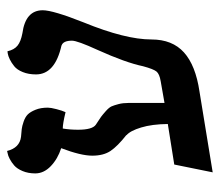

<svg xmlns="http://www.w3.org/2000/svg" viewBox="-59 -541 617 539"><g transform="rotate(-90 249.5 -271.5)"><path d="M230 -118.2 291 -128.9Q311.5 -132.3 318.4 -140.9Q325.2 -149.4 333 -178.2Q343.3 -227.5 378.9 -306.2Q404.8 -362.8 404.8 -377.9Q404.8 -402.8 391.1 -407.2H392.1Q310.1 -425.3 310.1 -479Q310.1 -500 316.7 -516.1Q323.2 -532.2 333 -540Q342.8 -547.9 352.3 -552.5Q361.8 -557.1 368.2 -558.1L375 -559.1Q379.4 -540 390.9 -530.8Q402.3 -521.5 425.8 -517.1Q490.2 -508.3 490.2 -460Q490.2 -431.2 456.1 -345.2Q408.2 -228 408.2 -154.8Q408.2 -96.2 371.8 -63.5Q335.4 -30.8 262.2 -20L35.2 17.1L57.1 -90.8L170.9 -108.9Q170.4 -153.3 161.1 -183.8Q151.9 -214.4 139.2 -225.1H140.1Q108.4 -250 95.2 -269.8Q82 -289.6 82 -320.8Q82 -353 103 -408.2Q72.8 -418 52.5 -437.5Q32.2 -457 32.2 -481Q32.2 -501 38.8 -516.6Q45.4 -532.2 54.4 -540Q63.5 -547.9 72.8 -552.7Q82 -557.6 88.9 -558.6L95.2 -560.1Q104 -524.9 134.8 -521Q148.4 -520 156.5 -519Q164.6 -518.1 177.5 -513.7Q190.4 -509.3 197.8 -502Q205.1 -494.6 210.9 -480.2Q216.8 -465.8 216.8 -445.8Q216.8 -437.5 212.6 -421.4Q208.5 -405.3 204.1 -396Q171.9 -403.8 158.2 -403.8Q154.8 -383.8 154.8 -360.8Q154.8 -320.8 168.9 -311Q185.5 -300.3 190.9 -296.4Q196.3 -292.5 206.8 -283.2Q217.3 -273.9 220.5 -266.6Q223.6 -259.3 226.8 -247.1Q230 -234.9 230 -219.2Z"/></g></svg>

Font: Linear Smooth
Style: Bold
Weight: 700
Designer: Philipp H. Poll, Flanker
Foundry: Philipp H. Poll, reworked by Flanker
Version: Version 1.061 | FøM Fix